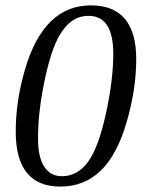

<svg xmlns="http://www.w3.org/2000/svg" viewBox="-20 -685 540 715"><path d="M204.6 9.8Q38.6 9.8 38.6 -194.8Q38.6 -309.6 73.7 -428.5Q108.9 -547.4 170.2 -606.2Q231.4 -665 318.4 -665Q487.3 -665 487.3 -464.4Q487.3 -353.5 451.9 -231.2Q416.5 -108.9 355.2 -49.6Q293.9 9.8 204.6 9.8ZM401.9 -484.4Q401.9 -626 309.6 -626Q267.6 -626 236.3 -597.7Q205.1 -569.3 182.1 -512.5Q159.2 -455.6 140.4 -356.9Q121.6 -258.3 121.6 -168.5Q121.6 -99.6 144.8 -64.2Q168 -28.8 210.4 -28.8Q268.6 -28.8 307.6 -82Q346.7 -135.3 374.3 -261.5Q401.9 -387.7 401.9 -484.4Z"/></svg>

Font: Tinos
Style: Italic
Weight: 400
Italic angle: -16.333°
Designer: Steve Matteson
Foundry: Monotype Imaging Inc.
Version: Version 1.32